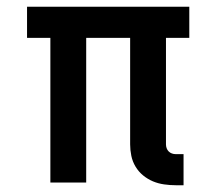

<svg xmlns="http://www.w3.org/2000/svg" viewBox="-20 -540 640 568"><path d="M523 8H500Q483 8 465.5 5.5Q448 3 432.5 -3.5Q417 -10 403.5 -21Q390 -32 381 -47Q372 -62 368.5 -79Q365 -96 365 -113V-428H235V0H129V-428H60V-520H540V-428H471V-113Q471 -107 473 -101.5Q475 -96 479 -92Q483 -88 488.5 -86Q494 -84 500 -84H523Z"/></svg>

Font: Iosevka Semibold Extended
Style: Regular
Weight: 600
Width: 7
Monospace: yes
Designer: Belleve Invis
Foundry: Belleve Invis
Version: Version 32.5.0; ttfautohint (v1.8.4)